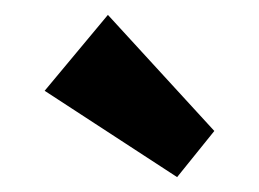

<svg xmlns="http://www.w3.org/2000/svg" viewBox="-20 -778 348 258"><path d="M218 -540 40 -656 125 -758 268 -602Z"/></svg>

Font: Outfit Thin SemiBold
Style: Regular
Weight: 600
Version: Version 1.100;gftools[0.9.27]